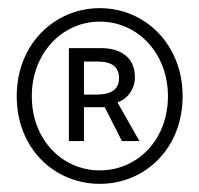

<svg xmlns="http://www.w3.org/2000/svg" viewBox="-20 -809 489 471"><path d="M225 -358C335 -358 428 -444 428 -573C428 -701 335 -789 225 -789C114 -789 21 -701 21 -573C21 -444 114 -358 225 -358ZM225 -391C132 -391 58 -467 58 -573C58 -678 132 -756 225 -756C318 -756 392 -678 392 -573C392 -467 318 -391 225 -391ZM149 -463H186V-546H237L279 -463H322L268 -558C292 -565 311 -591 311 -619C311 -673 270 -691 227 -691H149ZM186 -577V-658H220C259 -658 272 -641 272 -617C272 -588 250 -577 217 -577Z"/></svg>

Font: Noto Sans KR Light
Style: Regular
Weight: 300
Designer: Ryoko NISHIZUKA 西塚涼子 (kana, bopomofo & ideographs); Paul D. Hunt (Latin, Greek & Cyrillic); Sandoll Communications 산돌커뮤니
Foundry: Adobe
Version: Version 2.004;hotconv 1.0.118;makeotfexe 2.5.65603